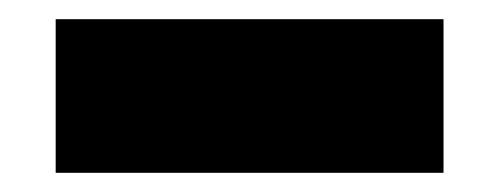

<svg xmlns="http://www.w3.org/2000/svg" viewBox="-20 -20 520 200"><path d="M38 0H442V160H38Z"/></svg>

Font: Mona Sans Black
Style: Regular
Weight: 900
Designer: Deni Anggara
Foundry: GitHub
Version: Version 2.000